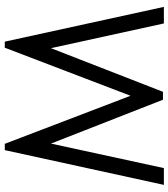

<svg xmlns="http://www.w3.org/2000/svg" viewBox="30 -752 722 823"><g transform="rotate(-90 391.5 -341.0)"><path d="M159 -682H186L392 -143L598 -682H624L773 0H702L596 -484L409 -4H375L187 -484L82 0H10Z"/></g></svg>

Font: Teachers[wght]
Style: Regular
Weight: 400
Designer: Alfredo Marco Pradil & Chank Diesel
Version: Version 1.000;Glyphs 3.1.2 (3151)